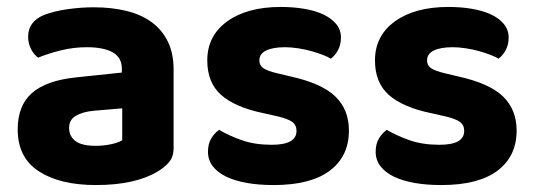

<svg xmlns="http://www.w3.org/2000/svg" viewBox="-20 -517 1541 553"><path d="M256 -97Q278 -97 299.5 -101.5Q321 -106 332 -113V-205L250 -198Q218 -195 198.5 -183.5Q179 -172 179 -149Q179 -125 197 -111Q215 -97 256 -97ZM250 -496Q302 -496 344.5 -485.5Q387 -475 417 -453Q447 -431 463.5 -397Q480 -363 480 -317V-91Q480 -65 466.5 -49.5Q453 -34 434 -23Q403 -4 358 6Q313 16 256 16Q153 16 92 -23.5Q31 -63 31 -144Q31 -213 72 -249Q113 -285 198 -294L331 -308V-319Q331 -351 305 -366Q279 -381 230 -381Q192 -381 155.5 -372Q119 -363 90 -351Q78 -359 69.5 -375.5Q61 -392 61 -411Q61 -455 107 -474Q136 -485 174.5 -490.5Q213 -496 250 -496Z M985 -141Q985 -67 930 -25.5Q875 16 768 16Q726 16 691.5 10Q657 4 632 -8Q607 -20 593 -38Q579 -56 579 -80Q579 -102 588 -117.5Q597 -133 611 -143Q640 -126 677 -113Q714 -100 763 -100Q834 -100 834 -140Q834 -157 821.5 -166Q809 -175 779 -182L739 -191Q657 -208 617 -243.5Q577 -279 577 -343Q577 -414 634.5 -455.5Q692 -497 789 -497Q825 -497 857 -491.5Q889 -486 912 -475Q935 -464 948.5 -447.5Q962 -431 962 -409Q962 -389 954 -373.5Q946 -358 933 -348Q925 -353 909.5 -359Q894 -365 876 -370Q858 -375 838 -378Q818 -381 801 -381Q766 -381 746.5 -371.5Q727 -362 727 -343Q727 -329 738 -321Q749 -313 778 -306L816 -297Q907 -277 946 -239Q985 -201 985 -141Z M1468 -141Q1468 -67 1413 -25.5Q1358 16 1251 16Q1209 16 1174.5 10Q1140 4 1115 -8Q1090 -20 1076 -38Q1062 -56 1062 -80Q1062 -102 1071 -117.5Q1080 -133 1094 -143Q1123 -126 1160 -113Q1197 -100 1246 -100Q1317 -100 1317 -140Q1317 -157 1304.5 -166Q1292 -175 1262 -182L1222 -191Q1140 -208 1100 -243.5Q1060 -279 1060 -343Q1060 -414 1117.5 -455.5Q1175 -497 1272 -497Q1308 -497 1340 -491.5Q1372 -486 1395 -475Q1418 -464 1431.5 -447.5Q1445 -431 1445 -409Q1445 -389 1437 -373.5Q1429 -358 1416 -348Q1408 -353 1392.5 -359Q1377 -365 1359 -370Q1341 -375 1321 -378Q1301 -381 1284 -381Q1249 -381 1229.5 -371.5Q1210 -362 1210 -343Q1210 -329 1221 -321Q1232 -313 1261 -306L1299 -297Q1390 -277 1429 -239Q1468 -201 1468 -141Z"/></svg>

Font: Baloo Tammudu 2
Style: Bold
Weight: 700
Designer: Maithili Shingre, Omkar Shende and Ek Type
Foundry: Ek Type
Version: Version 1.640;hotconv 1.0.111;makeotfexe 2.5.65597; ttfautoh